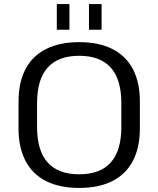

<svg xmlns="http://www.w3.org/2000/svg" viewBox="-20 -915 778 943"><path d="M369 8Q273 8 206.5 -25.5Q140 -59 105.5 -124.5Q71 -190 71 -284V-416Q71 -511 105.5 -576Q140 -641 206.5 -674.5Q273 -708 369 -708Q465 -708 531.5 -674.5Q598 -641 632.5 -576Q667 -511 667 -416V-284Q667 -190 632.5 -124.5Q598 -59 531.5 -25.5Q465 8 369 8ZM369 -59Q472 -59 524 -117Q576 -175 576 -292V-408Q576 -525 524 -583Q472 -641 369 -641Q266 -641 214 -583Q162 -525 162 -408V-292Q162 -175 214 -117Q266 -59 369 -59ZM321 -895V-769H259V-895ZM479 -895V-769H417V-895Z"/></svg>

Font: Pathway Extreme 72pt Medium
Style: Regular
Weight: 500
Designer: Eduardo Rodriguez Tunni
Foundry: Eduardo Rodriguez Tunni
Version: Version 1.001;gftools[0.9.26]